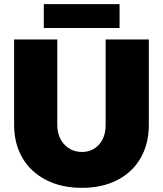

<svg xmlns="http://www.w3.org/2000/svg" viewBox="-20 -891 785 925"><path d="M375 -159Q425 -159 457 -194.5Q489 -230 489 -290V-701H697V-290Q697 -198 657.5 -129.5Q618 -61 545 -23.5Q472 14 375 14Q277 14 203 -23.5Q129 -61 88.5 -129.5Q48 -198 48 -290V-701H256V-290Q256 -231 290 -195Q324 -159 375 -159ZM191 -871H556V-756H191Z"/></svg>

Font: Gontserrat ExtraBold
Style: Regular
Weight: 800
Designer: Julieta Ulanovsky
Foundry: Julieta Ulanovsky
Version: Version 6.001